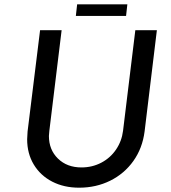

<svg xmlns="http://www.w3.org/2000/svg" viewBox="-20 -863 792 891"><path d="M207 -232Q207 -168 249 -127Q291 -86 358 -86Q408 -86 450 -108Q492 -130 518.5 -169Q545 -208 551 -256L608 -723H708L651 -253Q641 -175 599 -116Q557 -57 491.5 -24.5Q426 8 347 8Q277 8 222.5 -20Q168 -48 137 -99Q106 -150 106 -217Q106 -229 108 -253L166 -723H266L209 -256Q207 -240 207 -232ZM571 -843 565 -789H332L338 -843Z"/></svg>

Font: Josefin Sans
Style: Italic
Weight: 400
Italic angle: -7°
Designer: Santiago Orozco
Foundry: Typemade
Version: Version 2.000